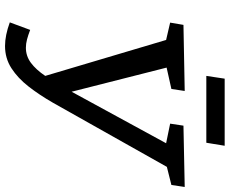

<svg xmlns="http://www.w3.org/2000/svg" viewBox="-95 -804 914 764"><g transform="rotate(90 362.0 -422.0)"><path d="M69 -4 99 -85Q120 -77 137 -72.5Q154 -68 170 -68Q203 -68 230 -88Q257 -108 282 -145L139 -626L70 -642L79 -695L342 -700L334 -647L249 -628L345 -250L550 -626L472 -642L480 -695L724 -700L716 -647L644 -629L389 -176Q358 -122 324.5 -79Q291 -36 251.5 -10.5Q212 15 163 15Q121 15 69 -4ZM560 -859 548 -786H282L293 -859Z"/></g></svg>

Font: Bitter Medium
Style: Italic
Weight: 500
Italic angle: -9°
Designer: Sol Matas, and Bitter project Authors
Foundry: Sol Matas
Version: Version 2.001